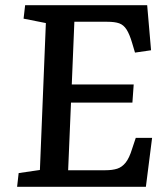

<svg xmlns="http://www.w3.org/2000/svg" viewBox="-20 -721 644 741"><path d="M157 -632 71 -649 77 -701H548L563 -527L501 -518L490 -555Q480 -589 468.5 -607Q457 -625 440 -631Q423 -637 394 -637H267L257 -395H496L491 -325H254L243 -64H387Q414 -64 432.5 -70Q451 -76 465 -93.5Q479 -111 490 -147L504 -189H567L543 0H46L52 -53L134 -65Z"/></svg>

Font: Literata Medium
Style: Italic
Weight: 500
Italic angle: -2°
Designer: Latin by Veronika Burian and Jose Scaglione. Greek by Irene Vlachou. Cyrillic by Vera Evstafieva
Foundry: TypeTogether
Version: Version 3.103;gftools[0.9.29]